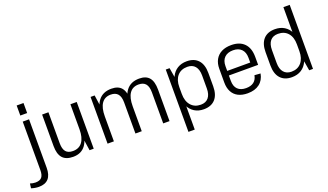

<svg xmlns="http://www.w3.org/2000/svg" viewBox="-170 -1319 3564 2085"><g transform="rotate(-20 1611.5 -277.0)"><path d="M-1 186Q-22 186 -46 182Q-70 178 -89 171L-82 118Q-68 123 -52 126Q-36 129 -21 129Q30 129 52 103Q74 77 74 20V-540H147V20Q147 102 110 144Q73 186 -1 186ZM151 -727V-611H72V-727Z M371 -182Q371 -116 397 -84.5Q423 -53 479 -53Q550 -53 587.5 -104Q625 -155 625 -252L653 -319V-258Q653 -128 604 -60.5Q555 7 460 7Q377 7 337.5 -38Q298 -83 298 -176V-540H371ZM698 0H650L625 -167V-540H698Z M1501 -358Q1501 -425 1474.5 -457Q1448 -489 1393 -489Q1324 -489 1288.5 -438Q1253 -387 1253 -288L1219 -221V-282Q1219 -412 1270.5 -479.5Q1322 -547 1421 -547Q1499 -547 1536.5 -502.5Q1574 -458 1574 -364V0H1501ZM858 -540H905L931 -357V0H858ZM1180 -358Q1180 -425 1153 -457Q1126 -489 1071 -489Q1002 -489 966.5 -438Q931 -387 931 -288L898 -221L897 -282Q897 -412 948.5 -479.5Q1000 -547 1099 -547Q1178 -547 1215.5 -502Q1253 -457 1253 -364V0H1180Z M1970 7Q1908 7 1862.5 -21.5Q1817 -50 1792 -103.5Q1767 -157 1766 -229V-315Q1767 -387 1792 -439Q1817 -491 1862.5 -519Q1908 -547 1970 -547Q2056 -547 2102.5 -495.5Q2149 -444 2149 -347V-193Q2149 -96 2102.5 -44.5Q2056 7 1970 7ZM1727 -540H1771L1800 -365V180H1727ZM1956 -51Q2014 -51 2045 -88.5Q2076 -126 2076 -194V-344Q2076 -414 2045 -451Q2014 -488 1956 -488Q1883 -488 1841.5 -441Q1800 -394 1800 -310V-232Q1800 -148 1842 -99.5Q1884 -51 1956 -51Z M2477 7Q2413 7 2368 -16Q2323 -39 2299.5 -83.5Q2276 -128 2276 -191V-349Q2276 -411 2301 -455.5Q2326 -500 2372.5 -523.5Q2419 -547 2484 -547Q2581 -547 2634 -493Q2687 -439 2687 -337V-245H2335V-298H2627L2615 -271V-353Q2615 -417 2580.5 -452Q2546 -487 2484 -487Q2420 -487 2384.5 -452Q2349 -417 2349 -353V-183Q2349 -119 2383 -85.5Q2417 -52 2479 -52Q2535 -52 2568.5 -77.5Q2602 -103 2611 -153L2680 -148Q2666 -73 2613.5 -33Q2561 7 2477 7Z M2988 7Q2903 7 2856.5 -44.5Q2810 -96 2810 -193V-347Q2810 -444 2856.5 -495.5Q2903 -547 2989 -547Q3051 -547 3096.5 -519Q3142 -491 3167 -439Q3192 -387 3192 -315V-229Q3192 -157 3167 -103.5Q3142 -50 3096.5 -21.5Q3051 7 2988 7ZM3004 -51Q3076 -51 3117.5 -99.5Q3159 -148 3159 -232V-310Q3159 -394 3117.5 -441Q3076 -488 3004 -488Q2945 -488 2914 -451Q2883 -414 2883 -344V-194Q2883 -126 2914.5 -88.5Q2946 -51 3004 -51ZM3159 -175V-740H3232V0H3188Z"/></g></svg>

Font: Pathway Extreme SemiCondensed Light
Style: Regular
Weight: 300
Width: 4
Version: Version 1.001;gftools[0.9.26]